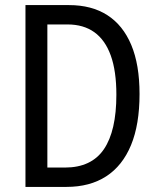

<svg xmlns="http://www.w3.org/2000/svg" viewBox="-20 -734 620 754"><path d="M528 -365Q528 -245 494.5 -164Q461 -83 397 -41.5Q333 0 241 0H80V-714H251Q340 -714 401.5 -674.5Q463 -635 495.5 -557.5Q528 -480 528 -365ZM437 -362Q437 -455 415 -516Q393 -577 350.5 -607.5Q308 -638 245 -638H166V-76H235Q339 -76 388 -148Q437 -220 437 -362Z"/></svg>

Font: Noto Sans Thai Condensed
Style: Regular
Weight: 400
Width: 3
Designer: Monotype Design Team
Foundry: Monotype Imaging Inc.
Version: Version 2.002